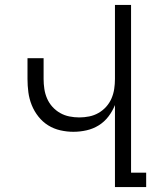

<svg xmlns="http://www.w3.org/2000/svg" viewBox="-20 -755 640 775"><path d="M444 0V-331Q434 -306 417.5 -284.5Q401 -263 378.5 -249Q356 -235 329.5 -229Q303 -223 276 -223Q250 -223 223.5 -229Q197 -235 174.5 -249Q152 -263 135 -284.5Q118 -306 108 -331Q98 -356 94.5 -382.5Q91 -409 91 -436V-520H156V-436Q156 -416 159 -396Q162 -376 170 -357.5Q178 -339 191.5 -324Q205 -309 222.5 -299Q240 -289 260 -285Q280 -281 300 -281Q320 -281 340 -285Q360 -289 377.5 -299Q395 -309 408.5 -324Q422 -339 430 -357.5Q438 -376 441 -396Q444 -416 444 -436V-735H509V-58H570V0Z"/></svg>

Font: Iosevka Light Extended
Style: Regular
Weight: 300
Width: 7
Monospace: yes
Designer: Belleve Invis
Foundry: Belleve Invis
Version: Version 32.5.0; ttfautohint (v1.8.4)